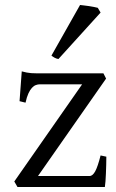

<svg xmlns="http://www.w3.org/2000/svg" viewBox="-20 -747 464 767"><path d="M404.8 -121.1Q404.8 -105.5 404.3 -87.9Q403.8 -70.3 403.1 -53.7Q402.3 -37.1 401.4 -22.9Q400.4 -8.8 398.9 0H49.8L37.1 -22L308.1 -410.2H139.2Q131.3 -410.2 123.3 -407.2Q115.2 -404.3 107.7 -396.2Q100.1 -388.2 93.5 -373.8Q86.9 -359.4 82 -336.9L58.1 -342.8L66.9 -461.9Q77.6 -459 86.4 -457.3Q95.2 -455.6 104.7 -454.8Q114.3 -454.1 125.5 -454.1H393.1L403.8 -433.1L131.8 -43.9H337.9Q350.1 -43.9 360.4 -62.7Q370.6 -81.5 381.8 -126ZM213.4 -511.2Q204.6 -512.7 197.8 -516.6Q190.9 -520.5 185.5 -524.9L299.8 -727.1Q305.7 -726.6 315.2 -725.3Q324.7 -724.1 335.2 -722.7Q345.7 -721.2 355.5 -719.2Q365.2 -717.3 370.6 -715.8L381.8 -696.8Z"/></svg>

Font: Gentium Unicode
Style: Regular
Weight: 400
Version: Version 1.009